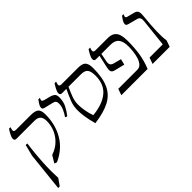

<svg xmlns="http://www.w3.org/2000/svg" viewBox="-25 -1190 2015 2015"><g transform="rotate(-45 982.0 -182.5)"><path d="M201 20 172 10 220 -70Q287 -92 334 -135.5Q381 -179 406.5 -237.5Q432 -296 432 -362Q432 -407 411.5 -431Q391 -455 340 -455H74Q64 -455 55.5 -460.5Q47 -466 47 -481Q47 -502 62.5 -531.5Q78 -561 94 -585H117Q102 -545 110 -535Q118 -525 135 -525H356Q419 -525 445 -503.5Q471 -482 471 -419Q471 -271 403.5 -156Q336 -41 201 20ZM19 220 65 -215 97 -340H120L111 -260Q102 -181 97 -103.5Q92 -26 92 45Q92 97 95 145L42 220Z M565 -537 641 -517Q665 -511 683 -496.5Q701 -482 701 -444Q701 -384 677.5 -336.5Q654 -289 618 -244L595 -254Q619 -288 635.5 -325.5Q652 -363 652 -400Q652 -423 643 -435Q634 -447 608 -453L515 -475Q504 -478 495.5 -483Q487 -488 487 -501Q487 -522 501 -544Q515 -566 529 -585H552Q540 -561 544 -551.5Q548 -542 565 -537Z M1130 -335Q1130 -403 1108 -429Q1086 -455 1031 -455H847Q819 -394 802 -347.5Q785 -301 785 -249Q785 -209 794 -158Q803 -107 820 -60Q968 -74 1049 -141Q1130 -208 1130 -335ZM1057 -525Q1122 -525 1145.5 -499Q1169 -473 1169 -411Q1169 -268 1129.5 -181Q1090 -94 1003.5 -48.5Q917 -3 776 15Q755 -62 747 -118Q739 -174 739 -211Q739 -277 761.5 -333Q784 -389 815 -455H750Q740 -455 731.5 -460.5Q723 -466 723 -481Q723 -502 738.5 -531.5Q754 -561 770 -585H793Q778 -545 786 -535Q794 -525 811 -525Z M1495 -525Q1548 -525 1576.5 -505Q1605 -485 1616 -447.5Q1627 -410 1627 -355Q1627 -255 1614 -170.5Q1601 -86 1566 0H1176L1201 -70H1484Q1516 -70 1537 -93Q1558 -116 1570 -153Q1582 -190 1587 -231.5Q1592 -273 1592 -310Q1592 -382 1563.5 -418.5Q1535 -455 1468 -455H1335L1317 -365Q1311 -334 1319.5 -317Q1328 -300 1357 -292L1441 -270L1425 -205L1309 -234Q1281 -241 1274.5 -260.5Q1268 -280 1275 -310L1307 -455H1255Q1245 -455 1236.5 -460.5Q1228 -466 1228 -481Q1228 -502 1243.5 -531.5Q1259 -561 1275 -585H1298Q1283 -545 1291 -535Q1299 -525 1316 -525Z M1798 -539 1883 -517Q1899 -513 1910.5 -505Q1922 -497 1927 -479Q1932 -461 1928 -425Q1915 -294 1912.5 -210Q1910 -126 1919 -70L1894 0H1640L1665 -70H1861L1894 -376Q1898 -411 1889.5 -426.5Q1881 -442 1859 -448L1757 -475Q1746 -478 1737.5 -483Q1729 -488 1729 -501Q1729 -522 1743 -544Q1757 -566 1771 -585H1794Q1782 -561 1785 -551.5Q1788 -542 1798 -539Z"/></g></svg>

Font: Bona Nova SC
Style: Italic
Weight: 400
Italic angle: -4°
Designer: Mateusz Machalski
Foundry: Capitalics
Version: Version 4.001; ttfautohint (v1.8.4.7-5d5b)